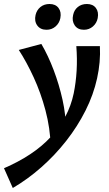

<svg xmlns="http://www.w3.org/2000/svg" viewBox="-74 -652 547 961"><path d="M-10 289 -54 190Q18 159 77 120Q136 81 180 33.5Q224 -14 253 -68.5Q282 -123 295 -185Q306 -239 309.5 -298Q313 -357 308 -421H426Q428 -381 424.5 -341Q421 -301 412 -260Q394 -178 354 -98.5Q314 -19 257.5 53Q201 125 133 185Q65 245 -10 289ZM180 82Q177 -12 153.5 -100Q130 -188 94.5 -265Q59 -342 20 -402L133 -432Q167 -374 194.5 -301.5Q222 -229 239 -152.5Q256 -76 256 -3ZM159 -503Q128 -503 112.5 -524.5Q97 -546 104 -577Q110 -602 128.5 -617Q147 -632 174 -632Q204 -632 219 -612Q234 -592 228 -561Q223 -536 204 -519.5Q185 -503 159 -503ZM346 -503Q315 -503 300 -525Q285 -547 292 -577Q297 -602 315.5 -617Q334 -632 361 -632Q391 -632 406 -612Q421 -592 415 -561Q410 -536 391 -519.5Q372 -503 346 -503Z"/></svg>

Font: Ysabeau
Style: Bold Italic
Weight: 700
Italic angle: -12°
Designer: Christian Thalmann (Catharsis Fonts)
Version: Version 2.002